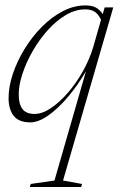

<svg xmlns="http://www.w3.org/2000/svg" viewBox="-20 -454 455 728"><path d="M186.5 230.5 306 -184Q275.5 -131.5 238.2 -87.2Q201 -43 163.5 -16.5Q126 10 95 10Q51 10 31.8 -15Q12.5 -40 12.5 -82Q12.5 -125 28.5 -173.2Q44.5 -221.5 72.8 -267.8Q101 -314 138 -351.5Q175 -389 217.5 -411.2Q260 -433.5 304 -433.5Q329.5 -433.5 344.5 -424.8Q359.5 -416 369.5 -400.5L377 -426H409.5L219 230.5L291 243.5L287.5 255H93L96.5 243.5ZM51 -96Q51 -59.5 65 -40.8Q79 -22 111.5 -22Q140 -22 173 -44Q206 -66 237.8 -102.8Q269.5 -139.5 295 -185.2Q320.5 -231 334.5 -279L363 -379Q354.5 -398 340.8 -408.2Q327 -418.5 303.5 -418.5Q265.5 -418.5 228.8 -396.5Q192 -374.5 160 -338.5Q128 -302.5 103.5 -259.5Q79 -216.5 65 -173.8Q51 -131 51 -96Z"/></svg>

Font: Newsreader Text ExtraLight
Style: Italic
Weight: 275
Italic angle: -17°
Designer: Hugues Gentile
Foundry: Production Type
Version: Version 1.001